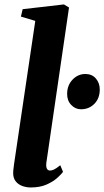

<svg xmlns="http://www.w3.org/2000/svg" viewBox="-20 -837 471 868"><path d="M189.5 -101Q187.5 -84 191.8 -75Q196 -66 206.5 -66Q214.5 -66 224.5 -70.8Q234.5 -75.5 252.5 -90L265 -60Q256.5 -48.5 238 -32Q219.5 -15.5 190 -2.5Q160.5 10.5 119 10.5Q99.5 10.5 81.2 4Q63 -2.5 51.2 -17Q39.5 -31.5 39.5 -55Q39.5 -60.5 40.2 -67.8Q41 -75 42 -82.5Q43 -90 43.5 -95L139.5 -742.5L74.5 -762L82.5 -795.5L269 -817L292 -803ZM283.5 -413.5Q284 -452 308.2 -477.2Q332.5 -502.5 366 -502.5Q396 -502.5 413.5 -482Q431 -461.5 431 -432.5Q431 -392.5 406.8 -367.8Q382.5 -343 346 -343Q320.5 -343 301.8 -362.8Q283 -382.5 283.5 -413.5Z"/></svg>

Font: Merriweather 48pt ExtraBold
Style: Italic
Weight: 800
Italic angle: -7.8°
Version: Version 2.101